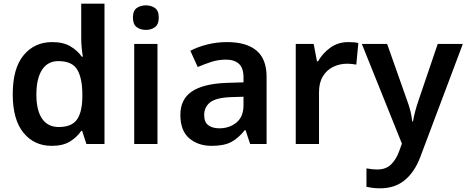

<svg xmlns="http://www.w3.org/2000/svg" viewBox="-20 -780 2527 1040"><path d="M260 10Q165 10 107 -61Q49 -132 49 -270Q49 -410 108 -481Q167 -552 263 -552Q323 -552 361.5 -529Q400 -506 423 -473H429Q426 -487 423 -516Q420 -545 420 -570V-760H546V0H448L425 -71H420Q397 -37 359 -13.5Q321 10 260 10ZM298 -92Q368 -92 396.5 -132Q425 -172 426 -253V-269Q426 -356 398.5 -402.5Q371 -449 296 -449Q238 -449 207.5 -401.5Q177 -354 177 -268Q177 -182 208 -137Q239 -92 298 -92Z M833 -542V0H707V-542ZM770 -751Q799 -751 819.5 -736.5Q840 -722 840 -685Q840 -648 819.5 -633Q799 -618 770 -618Q741 -618 720.5 -633Q700 -648 700 -685Q700 -722 720.5 -736.5Q741 -751 770 -751Z M1210 -552Q1315 -552 1369.5 -506Q1424 -460 1424 -364V0H1335L1310 -75H1306Q1271 -31 1232 -10.5Q1193 10 1126 10Q1053 10 1005 -31Q957 -72 957 -158Q957 -242 1018.5 -284Q1080 -326 1205 -331L1299 -334V-361Q1299 -412 1274 -434.5Q1249 -457 1204 -457Q1163 -457 1125.5 -445Q1088 -433 1051 -417L1011 -505Q1051 -526 1102.5 -539Q1154 -552 1210 -552ZM1233 -254Q1150 -251 1118 -225.5Q1086 -200 1086 -157Q1086 -118 1108.5 -101.5Q1131 -85 1168 -85Q1223 -85 1261 -116.5Q1299 -148 1299 -210V-256Z M1866 -552Q1879 -552 1894.5 -551Q1910 -550 1921 -547L1910 -430Q1900 -432 1886 -433.5Q1872 -435 1861 -435Q1821 -435 1786 -418.5Q1751 -402 1729.5 -367.5Q1708 -333 1708 -281V0H1582V-542H1679L1697 -448H1703Q1727 -491 1769 -521.5Q1811 -552 1866 -552Z M1940 -542H2077L2185 -236Q2196 -207 2203 -179Q2210 -151 2213 -122H2217Q2221 -147 2229 -177Q2237 -207 2247 -236L2351 -542H2487L2256 72Q2225 153 2171.5 196.5Q2118 240 2040 240Q2015 240 1997 237.5Q1979 235 1965 232V132Q1976 134 1991.5 136Q2007 138 2024 138Q2071 138 2098.5 110.5Q2126 83 2141 42L2157 -2Z"/></svg>

Font: Noto Sans Hanifi Rohingya SemiBold
Style: Regular
Weight: 600
Version: Version 2.101